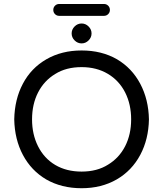

<svg xmlns="http://www.w3.org/2000/svg" viewBox="-20 -950 833 980"><path d="M252 -899.4Q252 -912.1 260.7 -920.9Q269.5 -929.7 282.2 -929.7H510.7Q523.4 -929.7 532.2 -920.9Q541 -912.1 541 -899.4Q541 -886.7 532.2 -877.9Q523.4 -869.1 510.7 -869.1H282.2Q269.5 -869.1 260.7 -877.9Q252 -886.7 252 -899.4ZM345.7 -779.3Q345.7 -799.8 360.8 -814.9Q376 -830.1 396.5 -830.1Q417 -830.1 432.1 -814.9Q447.3 -799.8 447.3 -779.3Q447.3 -758.8 432.1 -743.7Q417 -728.5 396.5 -728.5Q376 -728.5 360.8 -743.7Q345.7 -758.8 345.7 -779.3ZM215.8 -34.2Q139.6 -79.1 97.2 -158.7Q54.7 -238.3 52.7 -340.8Q54.7 -443.4 96.7 -522.5Q138.7 -602.5 216.8 -647.5Q294.9 -692.4 396.5 -692.4Q499 -692.4 577.1 -647.5Q653.3 -602.5 695.8 -522.5Q738.3 -442.4 740.2 -340.8Q738.3 -239.3 696.3 -160.2Q653.3 -79.1 575.7 -34.2Q498 10.7 396.5 10.7Q293.9 10.7 215.8 -34.2ZM531.2 -109.4Q587.9 -143.6 618.7 -203.6Q649.4 -263.7 649.4 -340.8Q649.4 -417 619.1 -477.5Q587.9 -539.1 530.3 -573.2Q472.7 -607.4 396.5 -607.4Q317.4 -607.4 261.7 -572.3Q205.1 -538.1 174.3 -478Q143.6 -418 143.6 -340.8Q143.6 -264.6 173.8 -204.1Q205.1 -141.6 262.2 -107.9Q319.3 -74.2 396.5 -74.2Q475.6 -74.2 531.2 -109.4Z"/></svg>

Font: FakePearl
Style: Regular
Weight: 400
Version: Version 1.2